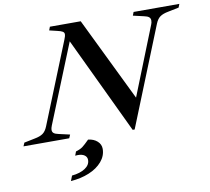

<svg xmlns="http://www.w3.org/2000/svg" viewBox="-152 -781 1250 1141"><g transform="rotate(-10 472.5 -210.5)"><path d="M322 -567 130 -92Q124 -77 124 -67Q124 -54 133 -47Q142 -40 162 -36L228 -21L219 0H-57L-48 -21L16 -34Q49 -40 66.5 -52.5Q84 -65 95 -92L292 -581Q301 -602 301 -614Q301 -624 291.5 -630Q282 -636 259 -641L213 -652L221 -673H407L652 -169L816 -581Q821 -592 821 -605Q821 -618 812 -625.5Q803 -633 783 -637L718 -652L726 -673H1002L994 -652L930 -639Q897 -633 879.5 -620.5Q862 -608 851 -581L611 16H599ZM197 221Q247 216 277 196Q307 176 307 146Q307 128 292.5 117.5Q278 107 252 107Q241 107 236 108L245 84Q272 76 286.5 65Q301 54 328 27Q362 31 383 50Q404 69 404 96Q404 138 374.5 172.5Q345 207 295 227.5Q245 248 185 252Z"/></g></svg>

Font: Ibarra Real Nova SemiBold
Style: Italic
Weight: 600
Italic angle: -22°
Designer: Jose Maria Ribagorda & Octavio Pardo
Foundry: Octavio Pardo
Version: Version 1.014